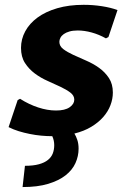

<svg xmlns="http://www.w3.org/2000/svg" viewBox="-20 -547 530 785"><path d="M52.2 -137.7 62 -143.1Q98.1 -120.1 136 -107.7Q173.8 -95.2 209 -95.2Q245.6 -95.2 264.6 -108.4Q283.7 -121.6 283.7 -139.6Q283.7 -156.2 267.6 -168.5Q251.5 -180.7 227.3 -192.1Q203.1 -203.6 174.8 -216.1Q146.5 -228.5 122.3 -246.6Q98.1 -264.6 82 -289.6Q65.9 -314.5 65.9 -351.1Q65.9 -387.2 83.3 -419.2Q100.6 -451.2 133.5 -475.3Q166.5 -499.5 214.1 -513.4Q261.7 -527.3 322.3 -527.3Q359.9 -527.3 396.2 -521.7Q432.6 -516.1 460.4 -505.9L423.3 -395.5L413.1 -390.1Q384.3 -406.2 354.5 -414.3Q324.7 -422.4 297.9 -422.4Q277.8 -422.4 263.7 -418.2Q249.5 -414.1 240.5 -407.5Q231.4 -400.9 227.1 -392.6Q222.7 -384.3 222.7 -376Q222.7 -358.4 238.8 -346.2Q254.9 -334 279.3 -322.8Q303.7 -311.5 332 -299.3Q360.4 -287.1 384.8 -269.8Q409.2 -252.4 425.3 -228Q441.4 -203.6 441.4 -168.5Q441.4 -142.6 431.6 -116.9Q421.9 -91.3 402.3 -68.8Q382.8 -46.4 353.3 -28.6Q323.7 -10.7 284.2 -1Q291 9.8 296.1 25.1Q301.3 40.5 301.3 61Q301.3 91.3 288.6 119.6Q275.9 147.9 248.3 169.7Q220.7 191.4 177.2 204.6Q133.8 217.8 72.3 217.8L82 130.9Q116.2 130.9 139.2 124.5Q162.1 118.2 176 106.9Q189.9 95.7 195.8 80.3Q201.7 64.9 201.7 46.4Q201.7 27.3 193.8 9.8Q171.9 9.8 148.4 7.6Q125 5.4 101.8 0.7Q78.6 -3.9 56.4 -10.7Q34.2 -17.6 15.1 -27.3Z"/></svg>

Font: Proza Libre
Style: Bold Italic
Weight: 700
Designer: Jasper de Waard
Foundry: Jasper de Waard
Version: Version 1.000; ttfautohint (v1.4.1.8-43bc)